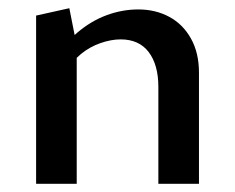

<svg xmlns="http://www.w3.org/2000/svg" viewBox="-20 -448 573 468"><path d="M366 0V-236Q366 -290 342.5 -321Q319 -352 274 -352Q251 -352 225 -343Q199 -334 177.5 -316.5Q156 -299 141 -272L109 -297Q135 -340 168.5 -368.5Q202 -397 240 -411Q278 -425 317 -425Q359 -425 392.5 -407Q426 -389 445.5 -354Q465 -319 465 -271V0ZM68 0V-410L149 -428L167 -337V0Z"/></svg>

Font: Ysabeau SemiBold
Style: Regular
Weight: 600
Designer: Christian Thalmann (Catharsis Fonts)
Version: Version 2.000;gftools[0.9.27.dev2+g8671c4b]